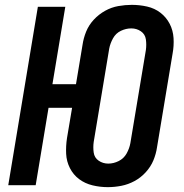

<svg xmlns="http://www.w3.org/2000/svg" viewBox="-20 -763 760 791"><path d="M424 8Q452 8 480 2.5Q508 -3 534 -17Q560 -31 580.5 -53.5Q601 -76 612 -102.5Q623 -129 627 -157L691 -542Q697 -574 695 -606Q693 -638 679 -665Q665 -692 641 -710.5Q617 -729 586 -736Q555 -743 523 -743Q496 -743 467.5 -738Q439 -733 413 -718.5Q387 -704 366.5 -682Q346 -660 335 -633Q324 -606 320 -578L293 -416H196L249 -735H136L14 0H127L180 -319H277L256 -194Q251 -161 252.5 -129.5Q254 -98 268 -70.5Q282 -43 306 -25Q330 -7 361 0.5Q392 8 424 8ZM426 -89Q404 -89 386.5 -101Q369 -113 366 -134.5Q363 -156 366 -178L430 -563Q434 -584 445.5 -605Q457 -626 478 -636Q499 -646 521 -646Q543 -646 560.5 -634Q578 -622 581 -600.5Q584 -579 581 -557L517 -173Q513 -151 501.5 -130.5Q490 -110 469 -99.5Q448 -89 426 -89Z"/></svg>

Font: Iosevka Sparkle Semibold
Style: Italic
Weight: 600
Italic angle: -9°
Designer: Belleve Invis
Foundry: Belleve Invis
Version: Version 4.5.0; ttfautohint (v1.8.3)